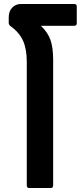

<svg xmlns="http://www.w3.org/2000/svg" viewBox="-20 -948 407 968"><path d="M354 -928Q367 -928 367 -915V-831Q367 -818 354 -818H186Q221 -785 234.5 -746.5Q248 -708 248 -645V-13Q248 0 235 0H128Q115 0 115 -13V-636Q115 -701 96 -743Q77 -785 32 -817Q24 -824 24 -833V-861Q24 -891 41.5 -909.5Q59 -928 87 -928Z"/></svg>

Font: LINE Seed Sans TH
Style: Bold
Weight: 700
Designer: Dalton Maag Ltd | Thai characters by Cadson Demak Co.,Ltd.
Foundry: Dalton Maag Ltd
Version: Version 1.002